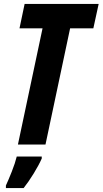

<svg xmlns="http://www.w3.org/2000/svg" viewBox="-20 -734 521 975"><path d="M211 0 336 -590H454L481 -714H105L79 -590H196L71 0ZM100 221Q124 191 150.5 148Q177 105 192 71V61H65Q57 94 40 137Q23 180 10 208V221Z"/></svg>

Font: Noto Sans UI Condensed ExtraBold
Style: Italic
Weight: 800
Width: 3
Designer: Monotype Design Team
Foundry: Monotype Imaging Inc.
Version: 1.001